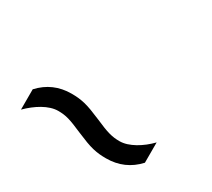

<svg xmlns="http://www.w3.org/2000/svg" viewBox="-82 -763 715 647"><g transform="rotate(30 275.5 -439.0)"><path d="M258.8 -288.1Q240.7 -295.9 227.3 -301.3Q213.9 -306.6 202.9 -309.8Q191.9 -313 181.9 -314.2Q171.9 -315.4 161.1 -315.4Q147.5 -315.4 132.8 -310.8Q118.2 -306.2 103.8 -298.1Q89.4 -290 75.7 -279.3Q62 -268.6 49.8 -256.3V-335.4Q98.6 -388.2 170.9 -388.2Q185.1 -388.2 197.3 -387Q209.5 -385.7 222.9 -382.6Q236.3 -379.4 252.7 -373.3Q269 -367.2 292 -357.4Q310.1 -349.6 323.5 -344.2Q336.9 -338.9 348.4 -335.7Q359.9 -332.5 369.6 -331.3Q379.4 -330.1 390.1 -330.1Q403.8 -330.1 418.5 -334.7Q433.1 -339.4 447.5 -347.4Q461.9 -355.5 475.6 -366.2Q489.3 -377 501 -389.2V-310.1Q452.6 -257.3 379.9 -257.3Q365.7 -257.3 353.5 -258.5Q341.3 -259.8 327.9 -262.9Q314.5 -266.1 298.1 -272.2Q281.7 -278.3 258.8 -288.1ZM221.2 -622.1Z"/></g></svg>

Font: Noto Sans Devanagari UI
Style: Regular
Weight: 400
Designer: Monotype Design Team
Foundry: Monotype Imaging Inc.
Version: Version 1.06